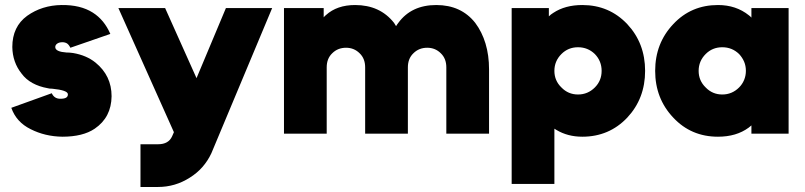

<svg xmlns="http://www.w3.org/2000/svg" viewBox="-20 -532 3203 764"><path d="M419 -397Q395 -453 349 -482Q300 -513 225 -512Q147 -511 88 -469Q29 -426 29 -345Q30 -284 66 -239Q83 -216 109.5 -201.5Q136 -187 170 -181Q173 -180 177.5 -179.5Q182 -179 188 -179Q248 -173 250 -158Q251 -149 244 -144Q237 -139 220 -139Q196 -139 186 -161L25 -103Q45 -46 102 -18Q159 11 228 12Q310 12 357 -20Q423 -65 424 -149Q424 -231 360 -283Q324 -312 271 -321Q269 -321 262.5 -322Q256 -323 245 -323Q202 -326 200 -343Q199 -352 207 -358Q215 -364 228 -364Q239 -364 247 -359Q255 -353 260 -342Z M451 -500 672 -6 665 10Q658 26 644 34Q630 42 609 42H539V212H609Q677 212 735 175Q764 157 785.5 132.5Q807 108 821 78L1063 -500H879L762 -221L637 -500Z M1926 0V-256Q1926 -312 1912 -358.5Q1898 -405 1871 -441Q1815 -512 1716 -512Q1617 -512 1565 -441Q1563 -438 1560.5 -435Q1558 -432 1556 -428Q1554 -431 1552 -434.5Q1550 -438 1548 -441Q1492 -512 1393 -512Q1321 -512 1277 -472Q1275 -470 1272.5 -468Q1270 -466 1268 -463V-500H1110V0H1280V-264Q1280 -299 1302 -320Q1324 -342 1357 -342Q1389 -342 1411 -320Q1433 -299 1433 -264V0H1603V-264Q1603 -299 1625 -320Q1647 -342 1680 -342Q1712 -342 1734 -320Q1756 -299 1756 -264V0Z M2164 -500V-467Q2168 -471 2172.5 -474.5Q2177 -478 2182 -481Q2229 -512 2297 -512Q2404 -512 2476 -436Q2547 -360 2547 -250Q2547 -140 2476 -64Q2404 12 2297 12Q2239 12 2194 -15Q2192 -16 2190 -17.5Q2188 -19 2186 -20V200H2016V-500ZM2280 -156Q2319 -156 2347 -184Q2374 -211 2374 -250Q2374 -289 2347 -317Q2319 -344 2280 -344Q2241 -344 2214 -317Q2186 -289 2186 -250Q2186 -211 2214 -184Q2241 -156 2280 -156Z M2970 -500V-462Q2968 -464 2965.5 -466.5Q2963 -469 2960 -471Q2909 -512 2837 -512Q2730 -512 2659 -436Q2587 -360 2587 -250Q2587 -140 2659 -64Q2730 12 2837 12Q2910 12 2959 -24Q2962 -26 2964.5 -28.5Q2967 -31 2970 -33V0H3118V-500ZM2854 -344Q2893 -344 2921 -317Q2934 -303 2941 -286.5Q2948 -270 2948 -250Q2948 -231 2941 -214Q2934 -197 2921 -184Q2893 -156 2854 -156Q2815 -156 2788 -184Q2760 -211 2760 -250Q2760 -289 2788 -317Q2815 -344 2854 -344Z"/></svg>

Font: Unageo
Style: Black
Weight: 900
Designer: Richard Sepsi
Foundry: Richard Sepsi
Version: Version 2.000